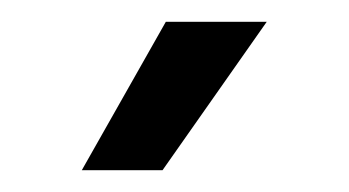

<svg xmlns="http://www.w3.org/2000/svg" viewBox="-20 -711 320 176"><path d="M55 -555 132 -691H224.5L129 -555Z"/></svg>

Font: Space 7353
Style: Regular
Weight: 400
Designer: Christine Claussen + Ruben Lyon  (Space 7353)
Version: Version 1.000;FEAKit 1.0